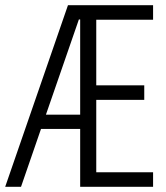

<svg xmlns="http://www.w3.org/2000/svg" viewBox="-20 -720 640 740"><path d="M0 0H61L138 -223H289V0H570V-56H351V-335H536V-391H351V-644H570V-700H242ZM157 -278 284 -645H289V-278Z"/></svg>

Font: CommitMonoV143 ExtLt
Style: Regular
Weight: 200
Monospace: yes
Designer: Eigil Nikolajsen
Foundry: Eigil Nikolajsen
Version: Version 1.143